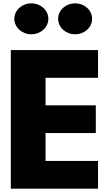

<svg xmlns="http://www.w3.org/2000/svg" viewBox="-20 -1123 648 1143"><path d="M166.5 -1103C110.4 -1103 65.3 -1062 65.3 -1011C65.3 -960 110.4 -919 166.5 -919C222.6 -919 267.7 -960 267.7 -1011C267.7 -1062 222.6 -1103 166.5 -1103ZM427.2 -1103C371.1 -1103 326 -1062 326 -1011C326 -960 371.1 -919 427.2 -919C483.3 -919 528.4 -960 528.4 -1011C528.4 -1062 483.3 -1103 427.2 -1103ZM563.6 -825H44.4V0H563.6V-165H251.2V-331H550.4V-496H251.2V-660H563.6Z"/></svg>

Font: Hussar
Style: BdWide
Weight: 700
Foundry: Cannot Into Space Fonts
Version: Version 2.00